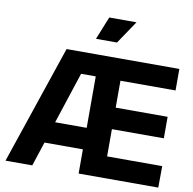

<svg xmlns="http://www.w3.org/2000/svg" viewBox="-101 -1085 1195 1187"><g transform="rotate(10 496.5 -491.5)"><path d="M263 -745H971V-610H625V-441H951V-306H625V-135H971L970 0H470V-152H229L179 0H11ZM470 -287V-610H378L272 -287ZM489 -983H660L563 -839H431Z"/></g></svg>

Font: BLUETTI 2.0
Style: Bold
Weight: 700
Designer: Stijn de Vries
Foundry: tokotype
Version: Version 2.005;October 31, 2023;FontCreator 14.0.0.2814 64-bi